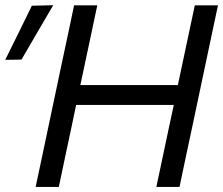

<svg xmlns="http://www.w3.org/2000/svg" viewBox="-50 -734 876 754"><path d="M90 0Q102.5 -59 114.2 -114Q126 -169 140 -236L190 -473Q204.5 -541 216.5 -597Q228.5 -653 241 -713H332Q319.5 -653.5 307.5 -597.2Q295.5 -541 281 -472.5L265.5 -400H648.5L664 -473Q678.5 -541 690.5 -597.8Q702.5 -654.5 715 -713H806Q793.5 -654.5 781.5 -597.8Q769.5 -541 755 -472.5L705 -236Q690.5 -169 679 -114.2Q667.5 -59.5 655 0H564Q576.5 -59 588.2 -114Q600 -169 614 -236L632.5 -322H249L231 -236Q216.5 -169 205 -114Q193.5 -59 181 0ZM-29.5 -499Q-2.5 -553 23.5 -606Q49.5 -659 75 -711.5L159 -713.5Q127 -659 96.2 -606.2Q65.5 -553.5 34.5 -500Z"/></svg>

Font: Commissioner
Style: Italic
Weight: 400
Italic angle: -12°
Designer: Kostas Bartsokas
Foundry: Kostas Bartsokas
Version: Version 1.000; ttfautohint (v1.8.3)